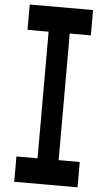

<svg xmlns="http://www.w3.org/2000/svg" viewBox="-66 -1071 633 1133"><g transform="rotate(5 250.0 -505.0)"><path d="M63 20V-130H188V-880H63V-1030H438V-880H313V-130H438V20Z"/></g></svg>

Font: 2P VHS
Style: Regular
Weight: 400
Designer: CodeMan38
Foundry: CodeMan38
Version: Version 3.000